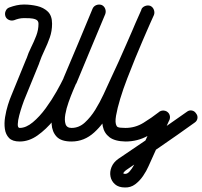

<svg xmlns="http://www.w3.org/2000/svg" viewBox="-25 -595 892 848"><path d="M-1 -523Q-5 -535 0 -546.5Q5 -558 16 -562Q32 -568 48 -571.5Q64 -575 81 -575Q110 -575 138.5 -568.5Q167 -562 186 -544Q205 -526 205 -490Q205 -458 195 -429.5Q185 -401 171.5 -373Q158 -345 148 -316Q148 -316 148 -316Q148 -316 148 -315Q148 -315 148 -315Q148 -315 148 -315Q131 -274 114.5 -233Q98 -192 81 -151Q81 -151 81 -151Q81 -151 81 -151Q81 -151 81 -151Q81 -151 81 -151Q79 -146 72.5 -127Q66 -108 60 -85.5Q54 -63 53.5 -46.5Q53 -30 62 -30Q90 -30 120 -55Q150 -80 177 -117Q204 -154 224.5 -190.5Q245 -227 256 -250Q256 -250 256 -249.5Q256 -249 256 -249Q255 -249 255 -249Q255 -249 255 -249Q288 -326 320 -403Q352 -480 384 -557Q389 -568 400.5 -572.5Q412 -577 424 -573Q435 -568 439.5 -556.5Q444 -545 440 -533Q407 -456 375 -379Q343 -302 311 -225Q311 -225 311 -225Q311 -225 310 -225Q310 -225 310 -224.5Q310 -224 310 -224Q295 -192 270 -148.5Q245 -105 212 -64.5Q179 -24 141 3Q103 30 62 30Q30 30 15 14.5Q0 -1 -3.5 -25.5Q-7 -50 -2.5 -78Q2 -106 10 -131.5Q18 -157 25 -173Q25 -173 25 -173Q25 -173 25 -173Q25 -173 25 -173Q25 -173 25 -173Q42 -214 58.5 -255Q75 -296 92 -337Q92 -337 92 -337Q92 -337 92 -337Q92 -336 92 -336Q92 -336 92 -336Q100 -361 112.5 -386Q125 -411 135 -437Q145 -463 145 -490Q145 -504 133 -509Q121 -514 105.5 -514.5Q90 -515 81 -515Q69 -515 58.5 -512.5Q48 -510 38 -506Q26 -502 14.5 -507Q3 -512 -1 -523ZM424 -573Q435 -568 439.5 -556.5Q444 -545 440 -533Q408 -457 376 -380Q344 -303 312 -226Q312 -226 312 -226Q312 -226 311 -226Q311 -226 311 -226Q311 -226 311 -226Q307 -217 297.5 -194.5Q288 -172 278 -144Q268 -116 263.5 -90Q259 -64 264.5 -47Q270 -30 291 -30Q324 -30 350 -54Q376 -78 396 -110.5Q416 -143 432.5 -178.5Q449 -214 463 -245Q499 -321 532.5 -398.5Q566 -476 600 -553Q605 -564 616.5 -568.5Q628 -573 639 -568Q650 -563 654.5 -551.5Q659 -540 654 -529Q621 -451 587 -373.5Q553 -296 518 -219Q494 -167 464 -108Q434 -49 391 -10Q347 30 291 30Q245 30 225 8.5Q205 -13 203 -47.5Q201 -82 210.5 -120.5Q220 -159 233.5 -193.5Q247 -228 257 -250Q257 -250 257 -250Q257 -250 257 -250Q256 -250 256 -250Q256 -250 256 -250Q288 -326 320 -403Q352 -480 384 -557Q389 -568 400.5 -572.5Q412 -577 424 -573ZM639 -569Q650 -564 654.5 -552Q659 -540 655 -529Q647 -511 639 -493.5Q631 -476 623 -457Q618 -445 604 -413Q590 -381 572.5 -338Q555 -295 537 -248.5Q519 -202 506 -159Q493 -116 487.5 -84Q482 -52 490 -39Q493 -32 508 -31Q523 -30 529 -30Q529 -30 529 -30Q529 -30 529 -30Q529 -30 529 -30Q529 -30 529 -30Q572 -30 608.5 -52.5Q645 -75 677 -100Q687 -108 699.5 -106.5Q712 -105 719 -96Q727 -86 725.5 -73.5Q724 -61 715 -54Q674 -21 628.5 4.5Q583 30 529 30Q529 30 529 30Q529 30 529 30Q529 30 529 30Q529 30 529 30Q482 29 458.5 11Q435 -7 429 -37Q423 -67 428.5 -103Q434 -139 446.5 -176.5Q459 -214 472.5 -247Q486 -280 495 -303Q520 -366 546 -428.5Q572 -491 600 -553Q599 -553 599 -553Q604 -564 616 -568.5Q628 -573 639 -569ZM708 -104Q720 -99 724 -87.5Q728 -76 723 -65Q700 -14 677 37Q654 88 631 139Q631 139 631 139Q631 139 631 139Q631 139 631 139Q631 139 631 139Q622 160 607 182Q592 204 572 219Q552 234 526 233Q526 233 526 233Q526 233 527 233Q527 233 527 233Q527 233 527 233Q499 233 483 219Q467 205 463 184.5Q459 164 467.5 143Q476 122 497 107Q497 107 497 107Q497 107 497 107Q497 107 497 107Q497 107 497 107Q573 56 649 4Q725 -48 800 -101Q810 -109 822 -107Q834 -105 841 -94Q849 -84 847 -72Q845 -60 834 -53Q759 1 683 53Q607 105 531 157Q531 157 531 157Q531 157 531 157Q531 157 531 157Q531 157 531 157Q530 158 525.5 162Q521 166 520 169.5Q519 173 527 173Q527 173 527 173Q527 173 527 173Q528 173 528 173Q528 173 528 173Q538 173 548 161.5Q558 150 565.5 136Q573 122 577 115Q577 115 577 115Q577 115 577 115Q577 115 577 115Q577 115 577 115Q600 64 623 13Q646 -38 669 -89Q674 -101 685.5 -105Q697 -109 708 -104Z"/></svg>

Font: FRB American Cursive Guidelines Arrows
Style: Bold Italic
Weight: 700
Italic angle: -25°
Version: Version 2.0;Modular Font Editor K font №1